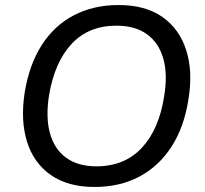

<svg xmlns="http://www.w3.org/2000/svg" viewBox="-20 -734 816 763"><path d="M78 -366Q96 -477 146 -555Q196 -633 274 -673.5Q352 -714 451 -714Q558 -714 625.5 -666.5Q693 -619 720 -534.5Q747 -450 729 -340Q712 -229 661.5 -151Q611 -73 533.5 -32Q456 9 356 9Q250 9 182 -38.5Q114 -86 87.5 -170.5Q61 -255 78 -366ZM175 -356Q161 -268 178.5 -204.5Q196 -141 243 -107Q290 -73 363 -73Q475 -73 543.5 -146.5Q612 -220 632 -350Q647 -438 629 -501Q611 -564 564 -598Q517 -632 443 -632Q332 -632 264.5 -559.5Q197 -487 175 -356Z"/></svg>

Font: Mulish ExtraLight Medium
Style: Italic
Weight: 500
Italic angle: -9°
Version: Version 3.603